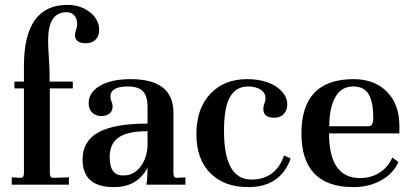

<svg xmlns="http://www.w3.org/2000/svg" viewBox="-20 -756 1683 786"><path d="M28 0V-30L65 -28Q78 -28 78 -47V-394H39V-422H78V-486Q78 -736 256 -736Q310 -736 348 -706Q386 -676 386 -633Q386 -609 371.5 -594Q357 -579 331 -579Q287 -579 287 -613Q287 -621 291 -633Q296 -646 296 -657Q296 -679 284.5 -692.5Q273 -706 252 -706Q177 -706 177 -591Q177 -564 180 -521Q183 -476 183 -449V-422H278V-394H184V-47Q184 -28 197 -28L262 -30V0Z M446 10Q318 10 318 -103Q318 -178 382.5 -214Q447 -250 584 -250V-318Q584 -362 565.5 -382Q547 -402 503 -402Q432 -402 432 -360Q432 -351 437 -339Q441 -330 441 -320Q441 -302 428.5 -291.5Q416 -281 395 -281Q371 -281 357 -295.5Q343 -310 343 -333Q343 -378 389.5 -405Q436 -432 515 -432Q690 -432 690 -295V-47Q690 -28 703 -28L739 -30V0H579Q583 -20 583 -37L584 -70Q543 10 446 10ZM488 -38Q526 -38 553 -71Q580 -104 584 -156V-219Q503 -219 466 -193.5Q429 -168 429 -113Q429 -73 444 -54.5Q459 -36 488 -38Z M996 10Q898 10 841 -47Q784 -104 784 -207Q784 -311 840.5 -371.5Q897 -432 992 -432Q1039 -432 1075 -419Q1112 -406 1134 -381.5Q1156 -357 1156 -329Q1156 -305 1142 -289.5Q1128 -274 1102 -274Q1058 -274 1058 -310Q1058 -320 1062 -331Q1067 -343 1067 -353Q1067 -376 1047 -389Q1027 -402 996 -402Q946 -402 921.5 -359Q897 -316 897 -220Q897 -21 1009 -21Q1109 -21 1143 -120L1170 -107Q1128 10 996 10Z M1427 10Q1214 10 1214 -210Q1214 -432 1427 -432Q1512 -432 1563 -381.5Q1614 -331 1615 -243V-210H1327Q1327 -28 1453 -27Q1500 -27 1535 -50Q1570 -73 1586 -111L1611 -93Q1590 -45 1540 -17.5Q1490 10 1427 10ZM1328 -239H1488Q1508 -239 1508 -272Q1508 -339 1489 -370.5Q1470 -402 1426 -402Q1377 -402 1352.5 -358Q1328 -314 1328 -239Z"/></svg>

Font: UnnaMedium
Style: Regular
Weight: 500
Designer: Jorge de Buen Unna
Foundry: Omnibus-Type
Version: Version 2.008;hotconv 1.0.109;makeotfexe 2.5.65596